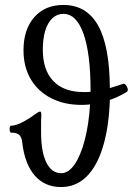

<svg xmlns="http://www.w3.org/2000/svg" viewBox="-20 -745 543 776"><path d="M227 11Q161 11 120.5 -35.5Q80 -82 70 -168Q68 -190 58 -199.5Q48 -209 25 -209Q21 -209 19.5 -216Q18 -223 19.5 -230Q21 -237 25 -237Q42 -237 67.5 -249.5Q93 -262 120 -282Q128 -288 133.5 -291Q139 -294 142 -294Q145 -294 146 -290.5Q147 -287 147 -280Q146 -268 146 -255.5Q146 -243 146 -230.5Q146 -218 146 -205Q147 -127 168.5 -86Q190 -45 227 -45Q257 -45 281.5 -80.5Q306 -116 322.5 -179Q339 -242 344 -323Q336 -322 327 -321.5Q318 -321 310 -321Q239 -321 186 -348.5Q133 -376 104 -425.5Q75 -475 75 -542Q75 -626 118.5 -675.5Q162 -725 236 -725Q330 -725 376.5 -642Q423 -559 424 -389Q438 -393 451 -397.5Q464 -402 477 -406Q483 -408 488.5 -401.5Q494 -395 496 -386.5Q498 -378 493 -374Q477 -364 459 -355.5Q441 -347 424 -341Q420 -229 395.5 -150Q371 -71 328.5 -30Q286 11 227 11ZM317 -373Q324 -373 331.5 -373Q339 -373 346 -374V-379Q346 -528 317.5 -608.5Q289 -689 236 -689Q211 -689 192 -671.5Q173 -654 163 -621.5Q153 -589 153 -544Q153 -462 195.5 -417.5Q238 -373 317 -373Z"/></svg>

Font: Junicode VF
Style: Regular
Weight: 400
Designer: Peter S. Baker
Version: Version 2.213